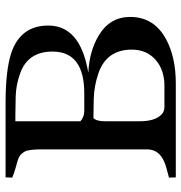

<svg xmlns="http://www.w3.org/2000/svg" viewBox="0 -676 676 717"><g transform="rotate(-90 338.5 -318.0)"><path d="M138.7 -499.5Q138.7 -549.8 130.6 -563.7Q122.6 -577.6 114.3 -582.8Q106 -587.9 94.2 -591.3Q82.5 -594.7 67.4 -598.9Q52.2 -603 33.2 -610.8L34.2 -635.7H311.5Q434.6 -635.7 499 -614.3Q601.1 -579.6 601.1 -476.1Q601.1 -408.2 544.4 -369.1Q501 -339.8 424.8 -326.7Q504.4 -323.2 563.5 -288.1Q633.3 -246.6 633.3 -170.4Q633.3 -81.1 549.8 -36.1Q481.9 0 385.7 0H34.2L33.2 -25.4Q50.8 -30.3 69.3 -35.2Q87.9 -40 103.5 -48.8Q138.7 -68.4 138.7 -107.9ZM255.9 -307.6Q243.7 -296.9 243.7 -264.6V-133.8Q243.7 -76.2 270.5 -51.8Q280.8 -42.5 297.4 -42.5H376.5Q434.1 -42.5 471.7 -74.2Q511.2 -108.4 511.2 -164.1Q511.2 -258.8 422.4 -289.1Q374.5 -305.2 328.1 -306.4Q281.7 -307.6 255.9 -307.6ZM347.7 -341.8Q503.9 -341.8 503.9 -460.4Q503.9 -552.2 422.9 -581.1Q380.4 -596.7 335.9 -597.9Q291.5 -599.1 266.1 -599.1H243.7V-356.4Q259.3 -341.8 282.7 -341.8Z"/></g></svg>

Font: RadleyRegular
Style: Regular
Weight: 400
Designer: vernon adams
Foundry: vernon adams
Version: Version 1.000;PS 001.001;hotconv 1.0.56